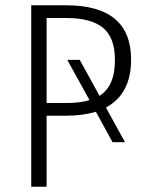

<svg xmlns="http://www.w3.org/2000/svg" viewBox="-20 -705 552 725"><path d="M380 -299 452 -168H405L342 -283Q292 -268 229 -268H156V0H98V-685H230Q475 -685 475 -480Q475 -350 380 -299ZM318 -327 234 -479H281L356 -343Q385 -362 399.5 -395Q414 -428 414 -479Q414 -563 369 -600Q324 -637 231 -637H156V-316H229Q284 -316 318 -327Z"/></svg>

Font: Fira Sans Condensed Light
Style: Regular
Weight: 300
Width: 3
Designer: bBox Type GmbH & Carrois Corporate GbR & Edenspiekermann AG
Foundry: bBox Type GmbH & Carrois Corporate GbR & Edenspiekermann AG
Version: Version 4.301